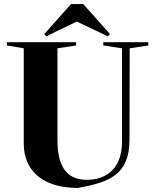

<svg xmlns="http://www.w3.org/2000/svg" viewBox="-20 -908 759 946"><path d="M355 -700H14V-684L97 -670V-201C97 -69 188 18 364 18C519 -10 618 -47 618 -220L619 -670L711 -684V-700H489V-684L581 -670V-208C581 -65 489 -22 409 -22C319 -22 263 -73 263 -220V-670L355 -684ZM208 -729 358 -802 511 -729 522 -740 390 -888H330L198 -740Z"/></svg>

Font: Mazius Display
Style: Bold
Weight: 700
Designer: Alberto Casagrande & Collletttivo
Foundry: Collletttivo
Version: Version 2.000;Glyphs 3.2 (3221)